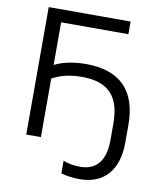

<svg xmlns="http://www.w3.org/2000/svg" viewBox="-96 -781 875 1046"><g transform="rotate(10 342.0 -258.0)"><path d="M416 189C548 189 627 105 627 -51V-148C627 -339 530 -435 342 -435C275 -435 209 -421 169 -399V-635H541V-705H88V0H169V-324C215 -350 270 -362 334 -362C476 -362 545 -294 545 -142V-48C545 64 496 122 408 122C371 122 339 116 313 105V175C338 183 378 189 416 189Z"/></g></svg>

Font: Poppy and Pepper
Style: Regular
Weight: 400
Designer: Thy Ha
Foundry: Thy Ha
Version: Version 0.001;Glyphs 3.2 (3227)